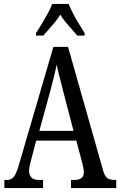

<svg xmlns="http://www.w3.org/2000/svg" viewBox="-20 -951 608 971"><path d="M2 0V-41H15Q37 -41 49.5 -56Q62 -71 76 -119L250 -714H324L502 -87Q510 -60 522.5 -50.5Q535 -41 560 -41H568V0H339V-41H357Q404 -41 404 -80Q404 -90 400.5 -106.5Q397 -123 393 -138L366 -240H163L138 -145Q135 -133 131 -116.5Q127 -100 127 -86Q127 -66 138.5 -53.5Q150 -41 177 -41H198V0ZM179 -289H352L302 -480Q291 -525 281.5 -560.5Q272 -596 267 -624Q261 -596 252.5 -561.5Q244 -527 234 -490ZM162 -784Q175 -803 190.5 -829Q206 -855 221 -882Q236 -909 244 -931H327Q336 -909 350 -882Q364 -855 380 -829Q396 -803 408 -784V-771H371Q350 -796 326.5 -822Q303 -848 285 -877Q267 -848 243.5 -822Q220 -796 199 -771H162Z"/></svg>

Font: Noto Serif Thai ExtraCondensed
Style: Regular
Weight: 400
Width: 2
Designer: Monotype Design Team
Foundry: Monotype Imaging Inc.
Version: Version 2.002; ttfautohint (v1.8.4.7-5d5b)